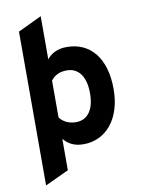

<svg xmlns="http://www.w3.org/2000/svg" viewBox="-98 -778 767 1041"><g transform="rotate(-10 285.5 -257.5)"><path d="M309.1 12.2Q271 12.2 243.9 -1.5Q216.8 -15.1 200.2 -37.1V136.2L69.8 196.8V-649.9L200.2 -711.9V-474.1Q216.8 -496.1 244.1 -509.5Q271.5 -522.9 310.1 -522.9Q357.4 -522.9 396.5 -505.4Q435.5 -487.8 463.1 -453.9Q490.7 -419.9 505.9 -369.9Q521 -319.8 521 -254.9Q521 -192.4 505.1 -142.8Q489.3 -93.3 460.9 -58.8Q432.6 -24.4 393.8 -6.1Q355 12.2 309.1 12.2ZM289.1 -112.8Q337.9 -112.8 364.5 -149.7Q391.1 -186.5 391.1 -254.9Q391.1 -287.6 384.5 -314Q377.9 -340.3 365 -358.9Q352.1 -377.4 333 -387.7Q314 -397.9 289.1 -397.9Q257.3 -397.9 235.8 -387.2Q214.4 -376.5 200.2 -356.9V-154.8Q205.1 -147.5 213.4 -139.9Q221.7 -132.3 232.9 -126.2Q244.1 -120.1 258.3 -116.5Q272.5 -112.8 289.1 -112.8Z"/></g></svg>

Font: Overpass
Style: Bold
Weight: 700
Designer: Delve Withrington
Foundry: Delve Fonts
Version: Version 1.001